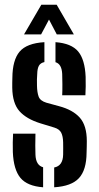

<svg xmlns="http://www.w3.org/2000/svg" viewBox="-20 -787 420 815"><path d="M210 8V-76Q247 -83 248 -130.5Q248 -151 248.2 -157.2Q248.5 -163.5 248 -182.5Q247.5 -208.5 239.8 -223.8Q232 -239 210.5 -245.5L151.5 -263.5Q92 -282 62.5 -315.2Q33 -348.5 32 -414.5Q32 -425.5 32 -435.5Q32 -445.5 32.5 -456.5Q33 -532 63.2 -567.8Q93.5 -603.5 168.5 -608V-523.5Q152 -520 145.2 -508Q138.5 -496 138 -473Q137 -458.5 136.8 -449.8Q136.5 -441 137 -423Q137.5 -395 144 -377Q150.5 -359 177 -351L230 -336.5Q289 -321 318.8 -287.5Q348.5 -254 348.5 -188Q348.5 -176.5 348.2 -163.2Q348 -150 347.5 -138.5Q347 -65.5 315.2 -31Q283.5 3.5 210 8ZM244 -382.5Q245 -401.5 244.8 -430Q244.5 -458.5 244 -473Q242 -515.5 215.5 -523V-608Q283 -603 311.8 -568.5Q340.5 -534 343.5 -461Q344 -443 343.8 -419.8Q343.5 -396.5 342.5 -382.5ZM34.5 -141.5Q34 -159.5 34.2 -182.5Q34.5 -205.5 35.5 -219.5H130.5Q129.5 -191.5 129.8 -168.8Q130 -146 130.5 -130.5Q132 -85.5 163 -77V8Q95.5 3 66.5 -32.2Q37.5 -67.5 34.5 -141.5ZM82 -641 155.5 -767H220.5L293.5 -641H221L188 -704L154.5 -641Z"/></svg>

Font: Big Shoulders Stencil Display
Style: Bold
Weight: 700
Designer: Patric King
Foundry: XO Type Co
Version: Version 1.000